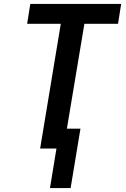

<svg xmlns="http://www.w3.org/2000/svg" viewBox="-20 -755 640 976"><path d="M234 201 267 0H184L289 -634H118L134 -735H596L580 -634H409L320 -101H389L339 201Z"/></svg>

Font: Iosevka SS04 Extended Oblique
Style: Bold
Weight: 700
Width: 7
Italic angle: -9°
Monospace: yes
Designer: Belleve Invis
Foundry: Belleve Invis
Version: Version 19.0.0; ttfautohint (v1.8.4)